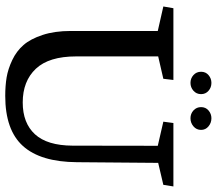

<svg xmlns="http://www.w3.org/2000/svg" viewBox="-66 -722 800 708"><g transform="rotate(90 334.0 -368.0)"><path d="M416 -747.6Q433.1 -747.6 446 -736.8Q459 -726.1 459 -709.5Q459 -692.4 446 -681.4Q433.1 -670.4 416 -670.4Q399.4 -670.4 387.2 -681.4Q375 -692.4 375 -709.5Q375 -726.6 387.5 -737.1Q399.9 -747.6 416 -747.6ZM285.6 -747.6Q302.7 -747.6 314.9 -736.8Q327.1 -726.1 327.1 -709.5Q327.1 -692.4 314.7 -681.4Q302.2 -670.4 285.6 -670.4Q269 -670.4 256.8 -681.4Q244.6 -692.4 244.6 -709.5Q244.6 -726.6 257.1 -737.1Q269.5 -747.6 285.6 -747.6ZM357.9 -51.8Q433.6 -51.8 475.1 -96.9Q516.6 -142.1 517.1 -235.4L517.6 -549.8L428.7 -570.3L433.6 -607.4H667.5L661.6 -570.3L580.6 -551.3L578.1 -251.5Q577.1 -117.7 518.3 -52.5Q459.5 12.7 333.5 12.7Q296.4 12.7 265.4 7.6Q234.4 2.4 201.4 -13.2Q168.5 -28.8 146 -54.7Q123.5 -80.6 108.9 -125Q94.2 -169.4 94.2 -229V-549.8L3.9 -570.3L10.3 -607.4H274.9L270.5 -570.3L188 -551.3V-249Q188 -148.4 233.6 -100.1Q279.3 -51.8 357.9 -51.8Z"/></g></svg>

Font: Neuton
Style: Regular
Weight: 400
Designer: Brian M Zick
Version: Version 1.3